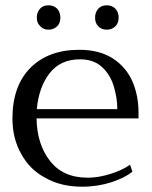

<svg xmlns="http://www.w3.org/2000/svg" viewBox="-20 -695 574 725"><path d="M132 -596C140 -587 150 -583 163 -583C176 -583 187 -587 196 -596C204 -604 208 -615 208 -628C208 -642 204 -653 196 -662C187 -671 176 -675 163 -675C150 -675 139 -671 131 -662C123 -653 119 -642 119 -628C119 -615 123 -604 132 -596ZM351 -596C359 -587 370 -583 383 -583C396 -583 407 -587 416 -596C424 -604 428 -615 428 -628C428 -642 424 -653 416 -662C407 -671 396 -675 383 -675C370 -675 359 -671 351 -662C343 -653 339 -642 339 -628C339 -615 343 -604 351 -596ZM503 -248C503 -248 503 -271 503 -271C503 -314 495 -354 479 -390C463 -425 438 -454 405 -475C372 -496 330 -507 280 -507C201 -507 140 -484 95 -439C50 -394 27 -330 27 -248C27 -197 38 -153 60 -114C81 -75 112 -44 152 -23C191 -1 237 10 290 10C330 10 367 4 401 -7C434 -18 461 -31 480 -47C480 -47 471 -73 471 -73C450 -58 425 -47 396 -38C367 -29 339 -24 312 -24C249 -24 202 -45 169 -87C136 -129 119 -183 118 -248C118 -248 503 -248 503 -248ZM423 -283C423 -283 119 -283 119 -283C124 -338 140 -383 167 -418C194 -453 232 -471 282 -471C315 -471 343 -462 364 -443C385 -424 400 -400 409 -371C418 -342 423 -313 423 -283Z"/></svg>

Font: BUSH 25 TRIRONG 0515 A
Style: Regular
Weight: 400
Designer: Katatrad Team
Foundry: CadsonDemak